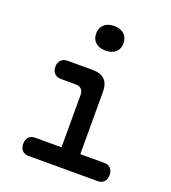

<svg xmlns="http://www.w3.org/2000/svg" viewBox="-141 -886 882 990"><g transform="rotate(20 300.0 -390.5)"><path d="M508 -100Q531 -100 543.5 -86.5Q556 -73 556 -50Q556 -27 543.5 -13.5Q531 0 508 0H130Q107 0 94.5 -13.5Q82 -27 82 -50Q82 -73 94.5 -86.5Q107 -100 130 -100H274V-386Q274 -408 263 -419Q252 -430 230 -430H151Q128 -430 115 -443.5Q102 -457 102 -480Q102 -503 115 -516.5Q128 -530 151 -530H288Q333 -530 355 -508Q377 -486 377 -441V-100ZM316 -646Q281 -646 261 -664Q241 -682 241 -713Q241 -744 261 -762.5Q281 -781 316 -781Q351 -781 371 -762.5Q391 -744 391 -713Q391 -682 371 -664Q351 -646 316 -646Z"/></g></svg>

Font: Maple Mono Normal NL Medium
Style: Regular
Weight: 500
Monospace: yes
Designer: subframe7536
Version: Version 7.000